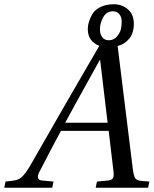

<svg xmlns="http://www.w3.org/2000/svg" viewBox="-43 -881 721 901"><path d="M-23 0 -17 -29 16 -33Q40 -35 56.5 -48Q73 -61 96 -99Q99 -104 267 -397L423 -666Q369 -687 369 -745Q369 -761 374 -778Q379 -795 390.5 -815Q402 -835 428.5 -848Q455 -861 491 -861Q530 -861 557.5 -837Q585 -813 585 -770Q585 -725 563 -699Q541 -673 509 -665L580 -90Q584 -57 591 -45.5Q598 -34 620 -32L658 -29L652 0H406L412 -29L465 -34Q481 -36 486.5 -44Q492 -52 490 -73L467 -267H243Q214 -214 140 -71Q125 -37 153 -34L208 -29L202 0ZM263 -305H462L427 -599H425Q291 -358 263 -305ZM467 -692Q492 -692 507 -711Q522 -730 525 -747Q528 -764 528 -780Q528 -802 516.5 -815Q505 -828 488 -828Q456 -828 441 -799.5Q426 -771 426 -745Q426 -719 437.5 -705.5Q449 -692 467 -692Z"/></svg>

Font: Heuristica
Style: Italic
Weight: 400
Italic angle: -13°
Version: Version 1.0.2